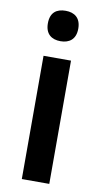

<svg xmlns="http://www.w3.org/2000/svg" viewBox="-86 -793 440 833"><g transform="rotate(10 133.5 -376.0)"><path d="M134 -752C94 -752 67 -733 67 -685C67 -638 95 -618 134 -618C173 -618 201 -638 201 -685C201 -732 173 -752 134 -752ZM194 -543H73V0H194Z"/></g></svg>

Font: Noto Sans Myanmar SemiCondensed SemiBold
Style: Regular
Weight: 600
Width: 4
Designer: Monotype Design Team
Foundry: Monotype Imaging Inc.
Version: Version 2.107